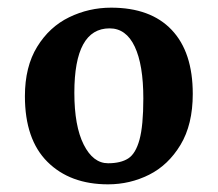

<svg xmlns="http://www.w3.org/2000/svg" viewBox="-20 -819 568 501"><path d="M45 -568Q45 -645 77 -697Q109 -749 160.5 -774Q212 -799 270 -799Q373 -799 428 -741Q483 -683 483 -574Q483 -494 451 -441Q419 -388 369 -363Q319 -338 262 -338Q163 -338 104 -396.5Q45 -455 45 -568ZM354 -562Q354 -650 331.5 -697.5Q309 -745 266 -745Q174 -745 174 -577Q174 -490 198.5 -441.5Q223 -393 262 -393Q295 -393 314.5 -405.5Q334 -418 344 -454.5Q354 -491 354 -562Z"/></svg>

Font: Koeln Type Serif
Style: Bold
Weight: 700
Designer: Eben Sorkin
Foundry: Eben Sorkin
Version: Version 2.002